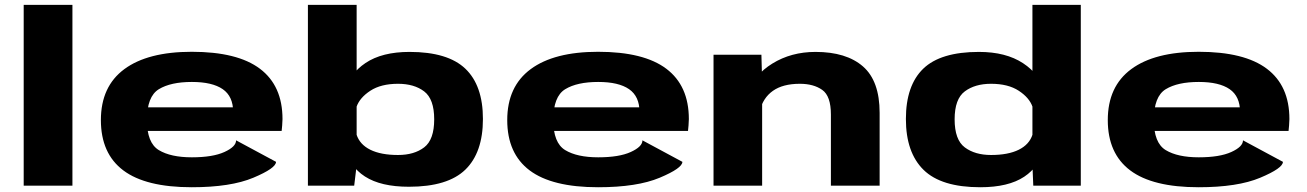

<svg xmlns="http://www.w3.org/2000/svg" viewBox="-20 -760 5352 786"><path d="M276.5 0H77V-740H276.5Z M1110 -97.5Q1110 -71.5 1017.2 -32.5Q924.5 6.5 765 6.5Q576.5 6.5 484.8 -62.5Q393 -131.5 393 -268.5Q393 -406 489 -477Q585 -548 765 -548Q952 -548 1044.2 -478.5Q1136.5 -409 1136.5 -272.5Q1135.5 -243.5 1133 -224H563.5V-320.5H945L934.5 -301.5Q934.5 -365.5 891.8 -395Q849 -424.5 765.5 -424.5Q679 -424.5 630.2 -394.8Q581.5 -365 581.5 -268.5Q581.5 -175 630.2 -145.5Q679 -116 765.5 -116Q851 -116 898.8 -137.8Q946.5 -159.5 946.5 -185.5L1110 -97.5Z M1654 4.5Q1539 4.5 1474 -37.5Q1409 -79.5 1398.5 -151.5L1439.5 -209.5Q1452.5 -168.5 1496 -147Q1539.5 -125.5 1609.5 -125.5Q1675.5 -125.5 1716.5 -156.8Q1757.5 -188 1757.5 -271.5Q1757.5 -354.5 1716.5 -385.8Q1675.5 -417 1609.5 -417Q1539.5 -417 1496 -388.5Q1452.5 -360 1439.5 -322.5L1398.5 -389.5Q1409 -457 1476.5 -502.2Q1544 -547.5 1656.5 -547.5Q1813 -547.5 1885 -478.8Q1957 -410 1957 -273Q1957 -135.5 1885 -65.5Q1813 4.5 1654 4.5ZM1240.5 -740H1440V-83L1430 0H1240.5Z M2773.5 -97.5Q2773.5 -71.5 2680.8 -32.5Q2588 6.5 2428.5 6.5Q2240 6.5 2148.2 -62.5Q2056.5 -131.5 2056.5 -268.5Q2056.5 -406 2152.5 -477Q2248.5 -548 2428.5 -548Q2615.5 -548 2707.8 -478.5Q2800 -409 2800 -272.5Q2799 -243.5 2796.5 -224H2227V-320.5H2608.5L2598 -301.5Q2598 -365.5 2555.2 -395Q2512.5 -424.5 2429 -424.5Q2342.5 -424.5 2293.8 -394.8Q2245 -365 2245 -268.5Q2245 -175 2293.8 -145.5Q2342.5 -116 2429 -116Q2514.5 -116 2562.2 -137.8Q2610 -159.5 2610 -185.5L2773.5 -97.5Z M3381.5 -291Q3381.5 -367 3346 -392Q3310.5 -417 3254.5 -417Q3185 -417 3144.2 -388.2Q3103.5 -359.5 3090.5 -306L3053 -386Q3064.5 -452 3141.8 -499.8Q3219 -547.5 3318.5 -547.5Q3444.5 -547.5 3512.8 -488Q3581 -428.5 3581 -298V0H3381.5ZM2901 -536H3097L3100 -426V0H2901Z M3993 6.5Q3833.5 6.5 3761 -64.5Q3688.5 -135.5 3688.5 -273Q3688.5 -410 3759.5 -478.8Q3830.5 -547.5 3987.5 -547.5Q4098 -547.5 4168.2 -501.2Q4238.5 -455 4248 -389.5L4207 -322.5Q4194 -360 4150.5 -388.5Q4107 -417 4037 -417Q3971.5 -417 3929.8 -386Q3888 -355 3888 -271.5Q3888 -187.5 3929.8 -156.5Q3971.5 -125.5 4037 -125.5Q4107 -125.5 4150.5 -147Q4194 -168.5 4207 -209.5L4248 -151.5Q4237.5 -79.5 4172.8 -36.5Q4108 6.5 3993 6.5ZM4210 0 4206.5 -84V-740H4404.5V0Z M5232 -97.5Q5232 -71.5 5139.2 -32.5Q5046.5 6.5 4887 6.5Q4698.5 6.5 4606.8 -62.5Q4515 -131.5 4515 -268.5Q4515 -406 4611 -477Q4707 -548 4887 -548Q5074 -548 5166.2 -478.5Q5258.5 -409 5258.5 -272.5Q5257.5 -243.5 5255 -224H4685.5V-320.5H5067L5056.5 -301.5Q5056.5 -365.5 5013.8 -395Q4971 -424.5 4887.5 -424.5Q4801 -424.5 4752.2 -394.8Q4703.5 -365 4703.5 -268.5Q4703.5 -175 4752.2 -145.5Q4801 -116 4887.5 -116Q4973 -116 5020.8 -137.8Q5068.5 -159.5 5068.5 -185.5L5232 -97.5Z"/></svg>

Font: Anybody Wide
Style: Bold
Weight: 700
Width: 7
Designer: Tyler Finck
Foundry: Etcetera Type Company
Version: Version 1.000; ttfautohint (v1.8)